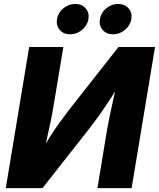

<svg xmlns="http://www.w3.org/2000/svg" viewBox="-20 -970 819 990"><path d="M658.7 0H482.4L532.2 -301.8Q536.6 -327.6 544.9 -367.9Q553.2 -408.2 564.2 -457.5Q575.2 -506.8 587.4 -559.1L610.8 -555.7Q574.7 -499 545.9 -455.3Q517.1 -411.6 491 -374.8Q464.8 -337.9 436 -301.3L199.2 0H9.8L130.4 -727.5H306.6L254.9 -416.5Q250 -385.7 240.5 -340.3Q231 -294.9 220.2 -246.8Q209.5 -198.7 200.2 -159.2L184.1 -172.4Q210.9 -222.2 236.3 -262.5Q261.7 -302.7 285.9 -336.2Q310.1 -369.6 332.5 -398.9L590.8 -727.5H779.3ZM563 -793Q528.8 -793 509.3 -815.9Q489.7 -838.9 495.1 -871.6Q500.5 -904.3 527.8 -927Q555.2 -949.7 588.9 -949.7Q623 -949.7 642.8 -927Q662.6 -904.3 657.2 -871.6Q651.9 -838.9 624.3 -815.9Q596.7 -793 563 -793ZM341.8 -793Q307.6 -793 288.1 -815.9Q268.6 -838.9 273.9 -871.6Q279.3 -904.3 306.4 -927Q333.5 -949.7 367.7 -949.7Q401.9 -949.7 421.6 -927Q441.4 -904.3 436 -871.6Q430.7 -838.9 403.1 -815.9Q375.5 -793 341.8 -793Z"/></svg>

Font: Inter 18pt ExtraBold
Style: Italic
Weight: 800
Italic angle: -9.3988°
Designer: Rasmus Andersson
Foundry: rsms
Version: Version 4.001;git-66647c0bb